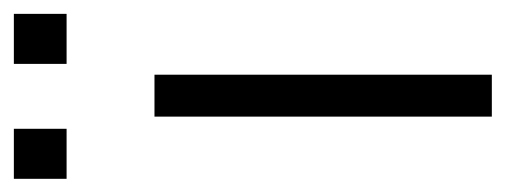

<svg xmlns="http://www.w3.org/2000/svg" viewBox="-256 -496 747 284"><g transform="rotate(-90 118.0 -353.5)"><path d="M88 0V-499H150V0ZM166 -629V-707H240V-629ZM-4 -629V-707H70V-629Z"/></g></svg>

Font: Nunitoga
Style: Light
Weight: 300
Designer: Vernon Adams
Foundry: Vernon Adams
Version: Version 1.0